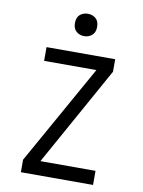

<svg xmlns="http://www.w3.org/2000/svg" viewBox="-100 -1006 800 1074"><g transform="rotate(10 300.0 -469.0)"><path d="M95 0V-71L412 -636H115V-714H505V-643L192 -80H505V0ZM311 -811Q285 -811 266.5 -827Q248 -843 248 -874Q248 -907 266.5 -922.5Q285 -938 311 -938Q337 -938 355.5 -922.5Q374 -907 374 -874Q374 -843 355.5 -827Q337 -811 311 -811Z"/></g></svg>

Font: Noto Sans Mono
Style: Regular
Weight: 400
Designer: Monotype Design Team
Foundry: Monotype Imaging Inc.
Version: Version 2.014